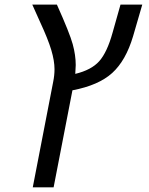

<svg xmlns="http://www.w3.org/2000/svg" viewBox="-20 -619 640 827"><path d="M210.9 188H121.1L209 -266.1Q214.8 -294.4 214.8 -320.8Q214.8 -356.9 200.9 -403.6Q187 -450.2 152.8 -523.9L119.1 -599.1H225.1Q280.3 -476.1 293.2 -428.7Q306.2 -381.3 306.2 -338.9L304.2 -300.8Q373.5 -317.4 407.5 -355.5Q441.4 -393.6 464.8 -478L499 -599.1H592.8L553.2 -462.9Q522 -357.9 463.4 -304.7Q404.8 -251.5 292 -230Z"/></svg>

Font: Cousine
Style: Italic
Weight: 400
Italic angle: -12°
Monospace: yes
Designer: Steve Matteson
Foundry: Monotype Imaging Inc.
Version: Version 1.21